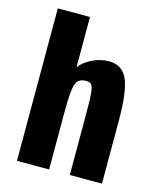

<svg xmlns="http://www.w3.org/2000/svg" viewBox="-110 -809 739 888"><g transform="rotate(15 259.5 -365.0)"><path d="M56 0H210V-272Q210 -377 220.5 -408.5Q231 -440 269 -440Q283 -440 290.5 -435.5Q298 -431 302.5 -413.5Q307 -396 308 -363Q309 -330 309 -273V0H463V-298Q463 -444 437 -499.5Q411 -555 350 -555Q306 -555 267 -535Q228 -515 210 -489V-730H56Z"/></g></svg>

Font: Secuela Black
Style: Regular
Weight: 900
Designer: Fernando Haro
Foundry: deFharo
Version: Version 1.704